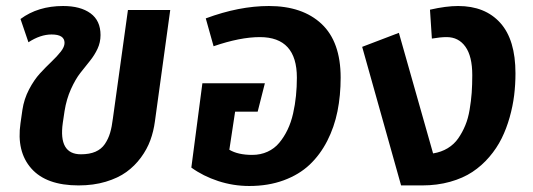

<svg xmlns="http://www.w3.org/2000/svg" viewBox="-20 -600 1765 636"><path d="M240.2 14.2Q133.3 14.2 83.7 -42Q34.2 -98.1 47.9 -191.9L54.2 -235.8Q59.6 -272 76.2 -303.7Q92.8 -335.4 112.3 -356.7Q131.8 -377.9 150.4 -395.5Q168.9 -413.1 181.4 -429Q193.8 -444.8 193.8 -458Q193.8 -485.8 150.9 -485.8Q113.8 -485.8 74.2 -460L47.9 -537.1Q106 -580.1 189 -580.1Q246.6 -580.1 279.8 -555.9Q313 -531.7 313 -483.9Q313 -459.5 303 -438.2Q293 -417 277.8 -398.2Q262.7 -379.4 246.3 -358.6Q230 -337.9 215.1 -304.9Q200.2 -272 193.8 -231.9L188 -192.9Q173.3 -88.9 248 -88.9Q276.4 -88.9 296.1 -97.4Q315.9 -106 327.4 -123Q338.9 -140.1 344.7 -159.9Q350.6 -179.7 354 -208L403.8 -566.9H543.9L493.2 -198.2Q488.8 -165 478 -135.5Q467.3 -106 446.8 -78.1Q426.3 -50.3 398.7 -30.3Q371.1 -10.3 330.3 2Q289.6 14.2 240.2 14.2Z M870.6 -580.1Q981.9 -580.1 1045.2 -520.8Q1108.4 -461.4 1108.4 -342.8Q1108.4 -283.7 1097.9 -231.4Q1087.4 -179.2 1064 -133.3Q1040.5 -87.4 1005.6 -54.4Q970.7 -21.5 919.7 -2.7Q868.7 16.1 805.7 16.1Q752.9 16.1 702.9 -0.2Q652.8 -16.6 613.8 -44.9L650.4 -324.2H857.4L833.5 -230H758.8L739.7 -104Q768.1 -86.9 815.4 -86.9Q843.3 -86.9 866.2 -97.4Q889.2 -107.9 905 -127Q920.9 -146 932.6 -170.4Q944.3 -194.8 950.9 -224.1Q957.5 -253.4 960.4 -282.5Q963.4 -311.5 963.4 -342.8Q963.4 -477.1 840.8 -477.1Q775.4 -477.1 687.5 -446.8L661.6 -539.1Q772 -580.1 870.6 -580.1Z M1497.6 -580.1Q1586.9 -580.1 1637.2 -524.2Q1687.5 -468.3 1687.5 -356.9Q1687.5 -319.8 1683.1 -284.2Q1678.7 -248.5 1668.2 -211.2Q1657.7 -173.8 1641.6 -141.4Q1625.5 -108.9 1600.8 -80.1Q1576.2 -51.3 1544.9 -30.5Q1513.7 -9.8 1470.9 2.2Q1428.2 14.2 1378.4 14.2H1308.6L1179.7 -444.8L1301.3 -491.2L1414.6 -91.8Q1441.9 -96.2 1463.1 -109.1Q1484.4 -122.1 1498 -141.8Q1511.7 -161.6 1521.2 -184.6Q1530.8 -207.5 1535.6 -236.6Q1540.5 -265.6 1542.5 -292.5Q1544.4 -319.3 1544.4 -351.1Q1544.4 -413.6 1521.7 -445.3Q1499 -477.1 1459.5 -477.1Q1439 -477.1 1410.6 -472.2L1404.3 -567.9Q1457.5 -580.1 1497.6 -580.1Z"/></svg>

Font: FiraGO SemiBold
Style: Italic
Weight: 600
Italic angle: -8°
Designer: bBox Type GmbH
Foundry: bBox Type GmbH
Version: Version 1.001;PS 001.001;hotconv 1.0.88;makeotf.lib2.5.64775